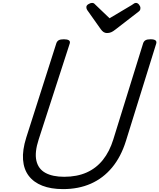

<svg xmlns="http://www.w3.org/2000/svg" viewBox="-20 -1286 1099 1325"><path d="M415 19Q332 19 272 -4.5Q212 -28 178 -73Q144 -118 139 -184Q134 -250 161 -336L369 -988Q374 -1002 385.5 -1008.5Q397 -1015 421 -1015Q444 -1015 455 -1008Q466 -1001 461 -985L247 -324Q218 -235 231 -177.5Q244 -120 293.5 -93Q343 -66 423 -66Q511 -66 577.5 -95.5Q644 -125 690 -182.5Q736 -240 762 -324L968 -988Q973 -1002 984.5 -1008.5Q996 -1015 1019 -1015Q1067 -1015 1058 -985L849 -313Q815 -204 753.5 -130Q692 -56 607 -18.5Q522 19 415 19ZM918 -1266Q930 -1266 939.5 -1254Q949 -1242 949 -1231Q949 -1221 946 -1216Q943 -1211 938 -1207L775 -1081Q760 -1069 747 -1063.5Q734 -1058 718 -1058Q705 -1058 694.5 -1065Q684 -1072 675 -1085L583 -1215Q578 -1223 577 -1228Q576 -1233 576 -1237Q576 -1249 590.5 -1257.5Q605 -1266 615 -1266Q625 -1266 630 -1261.5Q635 -1257 642 -1250L736 -1160L889 -1251Q896 -1255 903 -1260.5Q910 -1266 918 -1266Z"/></svg>

Font: Playwrite NZ
Style: Regular
Weight: 400
Designer: Veronika Burian, José Scaglione
Foundry: TypeTogether
Version: Version 1.002